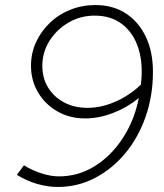

<svg xmlns="http://www.w3.org/2000/svg" viewBox="-20 -731 651 762"><path d="M359 -711Q428 -711 479 -678Q530 -645 558.5 -585.5Q587 -526 587 -446Q587 -351 558 -268Q529 -185 477 -122.5Q425 -60 356.5 -24.5Q288 11 210 11Q169 11 127.5 -1Q86 -13 47 -37L75 -75Q107 -55 144.5 -43Q182 -31 214 -31Q290 -31 355 -71Q420 -111 466.5 -181.5Q513 -252 531 -342Q486 -305 429.5 -283Q373 -261 318 -261Q257 -261 208.5 -288.5Q160 -316 131.5 -363.5Q103 -411 103 -470Q103 -520 123 -563.5Q143 -607 178 -640.5Q213 -674 259.5 -692.5Q306 -711 359 -711ZM356 -669Q299 -669 252 -641.5Q205 -614 176.5 -569Q148 -524 148 -469Q148 -421 171 -383.5Q194 -346 234.5 -324.5Q275 -303 327 -303Q382 -303 438 -327.5Q494 -352 539 -395Q549 -477 529.5 -538.5Q510 -600 465.5 -634.5Q421 -669 356 -669Z"/></svg>

Font: Red Hat Display
Style: Italic
Weight: 300
Italic angle: -12°
Designer: Pentagram, MCKL
Foundry: Pentagram, MCKL
Version: Version 1.023